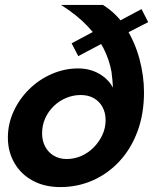

<svg xmlns="http://www.w3.org/2000/svg" viewBox="-20 -750 632 780"><path d="M565 -375Q565 -287 538.5 -216Q512 -145 465 -94.5Q418 -44 356.5 -17Q295 10 225 10Q161 10 113 -16Q65 -42 38.5 -88Q12 -134 12 -191Q12 -247 35.5 -298Q59 -349 99.5 -388.5Q140 -428 191.5 -450Q243 -472 297 -472Q345 -472 382.5 -450.5Q420 -429 439 -394Q438 -411 436.5 -426.5Q435 -442 433 -458Q424 -508 400.5 -554Q377 -600 335.5 -644Q294 -688 228 -730H398Q456 -694 492.5 -635.5Q529 -577 547 -509Q565 -441 565 -375ZM151 -208Q151 -178 163.5 -154.5Q176 -131 198.5 -117.5Q221 -104 251 -104Q282 -104 310.5 -116.5Q339 -129 361 -151.5Q383 -174 396 -202Q409 -230 409 -262Q409 -292 396.5 -315Q384 -338 361.5 -351Q339 -364 308 -364Q277 -364 248.5 -352Q220 -340 198 -318.5Q176 -297 163.5 -269Q151 -241 151 -208ZM582 -660 463 -599 419 -586 298 -522 271 -574 389 -637 431 -647 555 -713Z"/></svg>

Font: Raleway Thin
Style: Bold Italic
Weight: 700
Italic angle: -12°
Version: Version 4.026